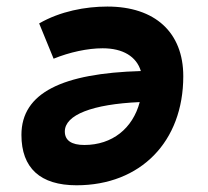

<svg xmlns="http://www.w3.org/2000/svg" viewBox="-20 -547 626 577"><path d="M288.6 -401.9C349.6 -401.9 390.1 -377 403.3 -333.5C168.5 -326.7 44.4 -268.6 44.4 -141.6C44.4 -42 101.1 9.8 210 9.8C402.3 9.8 530.8 -121.1 530.8 -317.9C530.8 -449.7 445.8 -527.3 302.7 -527.3C236.8 -527.3 161.1 -513.2 97.7 -476.6L141.1 -370.6C189 -390.1 243.2 -401.9 288.6 -401.9ZM399.9 -240.2C378.9 -161.1 317.4 -111.3 233.4 -111.3C194.8 -111.3 174.8 -125 174.8 -151.9C174.8 -201.7 257.3 -233.9 399.9 -240.2Z"/></svg>

Font: Cascadia Code
Style: Bold Italic
Weight: 700
Italic angle: -10°
Monospace: yes
Designer: Aaron Bell
Foundry: Saja Typeworks
Version: Version 2404.023